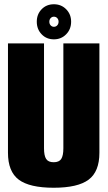

<svg xmlns="http://www.w3.org/2000/svg" viewBox="-20 -879 508 903"><path d="M232.5 4Q119 4 68.2 -34Q17.5 -72 17.5 -160.5V-675H187V-181.5Q187 -147 197 -131.5Q207 -116 232.5 -116Q258 -116 268 -131.5Q278 -147 278 -181.5V-675H447.5V-160.5Q447.5 -72 396.8 -34Q346 4 232.5 4ZM233.5 -694Q198.5 -694 175.8 -717.8Q153 -741.5 153 -777Q153 -812 175.8 -835.5Q198.5 -859 233.5 -859Q268 -859 291.2 -835.5Q314.5 -812 314.5 -777Q314.5 -741.5 291.2 -717.8Q268 -694 233.5 -694ZM233.5 -753Q243 -753 249.2 -759.8Q255.5 -766.5 255.5 -777Q255.5 -787 249.2 -793.8Q243 -800.5 233.5 -800.5Q224.5 -800.5 218.2 -793.8Q212 -787 212 -777Q212 -766.5 218.2 -759.8Q224.5 -753 233.5 -753Z"/></svg>

Font: Anybody Condensed ExtraBold
Style: Regular
Weight: 800
Width: 3
Designer: Tyler Finck
Foundry: Etcetera Type Company
Version: Version 1.010; ttfautohint (v1.8.3) -l 8 -r 50 -G 200 -x 14 